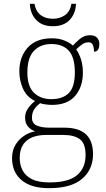

<svg xmlns="http://www.w3.org/2000/svg" viewBox="-20 -743 556 1003"><path d="M236 240Q142 240 92.5 198Q43 156 43 83Q43 42 61 13Q79 -16 106.5 -34Q134 -52 164 -57Q142 -64 126.5 -81.5Q111 -99 111 -129Q111 -157 128.5 -180Q146 -203 163 -215Q119 -237 100 -280Q81 -323 81 -370Q81 -446 125 -494.5Q169 -543 251 -543Q287 -543 315 -532Q343 -521 361 -505Q374 -520 397 -539.5Q420 -559 450 -559Q476 -559 487.5 -545.5Q499 -532 499 -513Q499 -495 492.5 -484Q486 -473 471 -473Q471 -522 444 -522Q424 -522 409.5 -511.5Q395 -501 378 -485Q392 -466 402.5 -435Q413 -404 413 -364Q413 -289 372.5 -242Q332 -195 251 -195Q239 -195 218.5 -197.5Q198 -200 190 -204Q172 -191 159.5 -173Q147 -155 147 -128Q147 -98 172.5 -87Q198 -76 238 -76H317Q466 -76 466 62Q466 143 408.5 191.5Q351 240 236 240ZM248 -225Q307 -225 339 -256.5Q371 -288 371 -365Q371 -443 339.5 -478Q308 -513 248 -513Q192 -513 157.5 -477.5Q123 -442 123 -364Q123 -292 157.5 -258.5Q192 -225 248 -225ZM239 210Q337 210 382 172.5Q427 135 427 67Q427 6 397 -16Q367 -38 311 -38H219Q181 -38 150.5 -26.5Q120 -15 101.5 11.5Q83 38 83 83Q83 117 97.5 146Q112 175 146 192.5Q180 210 239 210ZM256 -606Q200 -606 169 -639Q138 -672 136 -723H160Q168 -682 193.5 -663.5Q219 -645 256 -645Q292 -645 319 -663.5Q346 -682 353 -723H377Q375 -672 344 -639Q313 -606 256 -606Z"/></svg>

Font: Noto Serif Tamil ExtraLight
Style: Italic
Weight: 200
Italic angle: -12°
Designer: Indian Type Foundry, Tom Grace, and the Monotype Design Team
Foundry: Monotype Imaging Inc.
Version: Version 2.003; ttfautohint (v1.8.4.7-5d5b)